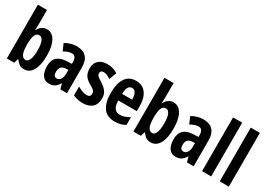

<svg xmlns="http://www.w3.org/2000/svg" viewBox="-1 -1551 3263 2351"><g transform="rotate(30 1630.0 -375.0)"><path d="M189 -571Q189 -555 188 -529Q187 -503 185 -475H189Q212 -517 241.5 -536.5Q271 -556 309 -556Q383 -556 425.5 -482.5Q468 -409 468 -274Q468 -141 426 -65.5Q384 10 307 10Q270 10 243 -5.5Q216 -21 189 -60H183L164 0H60V-760H189ZM266 -445Q222 -445 206.5 -404Q191 -363 189 -292V-267Q189 -182 208 -140Q227 -98 267 -98Q298 -98 317.5 -142Q337 -186 337 -276Q337 -361 317.5 -403Q298 -445 266 -445Z M731 -558Q818 -558 864.5 -509.5Q911 -461 911 -363V0H817L796 -73H793Q769 -31 738 -10.5Q707 10 659 10Q613 10 585 -14.5Q557 -39 544.5 -79Q532 -119 532 -163Q532 -250 577.5 -292Q623 -334 711 -338L783 -341V-370Q783 -408 768 -430.5Q753 -453 721 -453Q695 -453 668.5 -444Q642 -435 608 -416L567 -512Q645 -558 731 -558ZM745 -253Q703 -251 682.5 -227Q662 -203 662 -161Q662 -125 674.5 -109Q687 -93 711 -93Q743 -93 763 -123Q783 -153 783 -204V-255Z M1315 -160Q1315 -72 1266 -31Q1217 10 1134 10Q1096 10 1063 2.5Q1030 -5 998 -20V-145Q1025 -128 1060 -114Q1095 -100 1132 -100Q1182 -100 1182 -149Q1182 -161 1179 -172Q1176 -183 1160 -197.5Q1144 -212 1105 -233Q1049 -264 1023.5 -303Q998 -342 998 -405Q998 -476 1041.5 -516Q1085 -556 1164 -556Q1203 -556 1238 -546.5Q1273 -537 1311 -514L1273 -409Q1248 -425 1226 -436.5Q1204 -448 1171 -448Q1127 -448 1127 -408Q1127 -396 1131.5 -386Q1136 -376 1151.5 -363Q1167 -350 1201 -330Q1231 -310 1257.5 -287.5Q1284 -265 1299.5 -235Q1315 -205 1315 -160Z M1570 -555Q1662 -555 1711.5 -488.5Q1761 -422 1761 -310V-237H1499Q1500 -164 1525 -129Q1550 -94 1598 -94Q1634 -94 1666.5 -104.5Q1699 -115 1736 -138V-28Q1703 -8 1666 1Q1629 10 1589 10Q1474 10 1423.5 -65.5Q1373 -141 1373 -270Q1373 -409 1423 -482Q1473 -555 1570 -555ZM1569 -455Q1539 -455 1519.5 -426.5Q1500 -398 1499 -330H1641Q1641 -388 1623 -421.5Q1605 -455 1569 -455Z M1979 -571Q1979 -555 1978 -529Q1977 -503 1975 -475H1979Q2002 -517 2031.5 -536.5Q2061 -556 2099 -556Q2173 -556 2215.5 -482.5Q2258 -409 2258 -274Q2258 -141 2216 -65.5Q2174 10 2097 10Q2060 10 2033 -5.5Q2006 -21 1979 -60H1973L1954 0H1850V-760H1979ZM2056 -445Q2012 -445 1996.5 -404Q1981 -363 1979 -292V-267Q1979 -182 1998 -140Q2017 -98 2057 -98Q2088 -98 2107.5 -142Q2127 -186 2127 -276Q2127 -361 2107.5 -403Q2088 -445 2056 -445Z M2521 -558Q2608 -558 2654.5 -509.5Q2701 -461 2701 -363V0H2607L2586 -73H2583Q2559 -31 2528 -10.5Q2497 10 2449 10Q2403 10 2375 -14.5Q2347 -39 2334.5 -79Q2322 -119 2322 -163Q2322 -250 2367.5 -292Q2413 -334 2501 -338L2573 -341V-370Q2573 -408 2558 -430.5Q2543 -453 2511 -453Q2485 -453 2458.5 -444Q2432 -435 2398 -416L2357 -512Q2435 -558 2521 -558ZM2535 -253Q2493 -251 2472.5 -227Q2452 -203 2452 -161Q2452 -125 2464.5 -109Q2477 -93 2501 -93Q2533 -93 2553 -123Q2573 -153 2573 -204V-255Z M2949 0H2820V-760H2949Z M3199 0H3070V-760H3199Z"/></g></svg>

Font: Noto Sans Sinhala ExtraCondensed
Style: Bold
Weight: 700
Width: 2
Designer: Jelle Bosma - Monotype Design Team
Foundry: Monotype Imaging Inc.
Version: Version 2.006; ttfautohint (v1.8.4.7-5d5b)